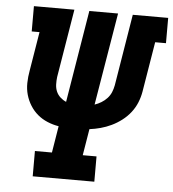

<svg xmlns="http://www.w3.org/2000/svg" viewBox="-52 -783 751 832"><g transform="rotate(5 323.0 -367.5)"><path d="M121 0V-110H195L214 -226Q189 -230 165 -240Q141 -250 122 -266Q103 -282 89.5 -303.5Q76 -325 69 -349.5Q62 -374 62.5 -401Q63 -428 68 -455L96 -625H62V-735H238L189 -438Q187 -422 187.5 -405.5Q188 -389 194 -375Q200 -361 211.5 -350.5Q223 -340 237 -334L303 -735H428L361 -333Q376 -338 390 -346.5Q404 -355 415 -367Q426 -379 432 -393.5Q438 -408 441 -424Q441 -424 441 -424Q441 -424 441 -424L492 -735H646V-625H599L563 -407Q559 -383 549.5 -359.5Q540 -336 524 -315.5Q508 -295 487 -279Q466 -263 443 -252Q420 -241 396 -234.5Q372 -228 348 -225L329 -110H389V0Z"/></g></svg>

Font: Iosevka Slab XBdEx
Style: Italic
Weight: 800
Width: 7
Italic angle: -9°
Monospace: yes
Designer: Belleve Invis
Foundry: Belleve Invis
Version: Version 11.1.1; ttfautohint (v1.8.3)